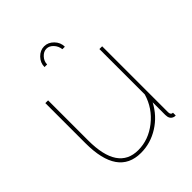

<svg xmlns="http://www.w3.org/2000/svg" viewBox="-206 -854 987 987"><g transform="rotate(-45 288.0 -360.0)"><path d="M245 10Q78 10 78 -228V-519H98V-228Q98 -10 245 -10Q320 -10 384 -60.5Q448 -111 471 -189V-519H491V-40Q491 -20 507 -20V0Q496 0 493 -2Q471 -10 471 -40V-132Q437 -67 376 -28.5Q315 10 245 10ZM280 -713Q259 -713 242 -694.5Q225 -676 225 -653H206Q206 -684 228.5 -707Q251 -730 280 -730Q309 -730 331.5 -707Q354 -684 354 -653H336Q333 -678 316.5 -695.5Q300 -713 280 -713Z"/></g></svg>

Font: Raleway
Style: Thin
Weight: 100
Designer: Matt McInerney, Pablo Impallari, Rodrigo Fuenzalida
Foundry: Matt McInerney, Pablo Impallari, Rodrigo Fuenzalida
Version: Version 3.000